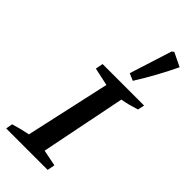

<svg xmlns="http://www.w3.org/2000/svg" viewBox="-261 -846 890 890"><g transform="rotate(45 184.5 -401.0)"><path d="M-4 0 2 -33Q25 -40 47 -45.5Q69 -51 90 -55L182 -471L94 -490L101 -527H373L366 -494Q341 -486 321.5 -481Q302 -476 279 -472L195 -53L275 -37L268 0ZM255 -571 220 -586 286 -794 296 -802 364 -769Q341 -721 314 -671.5Q287 -622 255 -571Z"/></g></svg>

Font: Piazzolla SC Medium
Style: Italic
Weight: 500
Italic angle: -11.3°
Designer: Juan Pablo del Peral
Foundry: Huerta Tipografica
Version: Version 1.330